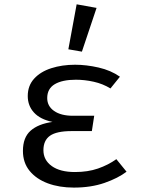

<svg xmlns="http://www.w3.org/2000/svg" viewBox="-20 -848 655 880"><path d="M401 -247.2H308.7Q239.5 -247.2 209.2 -225.9Q179 -204.6 179 -159.5Q179 -114.4 217.2 -86.9Q255.4 -59.5 323.6 -59.5Q382.6 -59.5 429.2 -75.6Q475.9 -91.8 513.3 -118.5L560 -61Q521 -31.3 459 -9.7Q396.9 11.8 318.5 11.8Q251.8 11.8 199.2 -7.7Q146.7 -27.2 115.9 -64.6Q85.1 -102.1 85.1 -156.4Q85.1 -217.9 120.3 -249Q155.4 -280 220.5 -289.2Q164.1 -301 135.6 -332.3Q107.2 -363.6 107.2 -407.7Q107.2 -455.4 136.4 -487.4Q165.6 -519.5 215.1 -535.4Q264.6 -551.3 324.1 -551.3Q375.4 -551.3 431.8 -538.5Q488.2 -525.6 529.7 -496.4L486.2 -442.6Q451.3 -464.1 409.7 -473.3Q368.2 -482.6 327.7 -482.6Q265.6 -482.6 231 -462.1Q196.4 -441.5 196.4 -398.5Q196.4 -361.5 227.9 -339.5Q259.5 -317.4 314.4 -317.4H411.8ZM331.3 -828.2 422.6 -811.8 355.4 -611.3 293.3 -622.1Z"/></svg>

Font: FiraCode Nerd Font
Style: Regular
Weight: 400
Designer: Carrois Corporate, Edenspiekermann AG, Nikita Prokopov
Foundry: Carrois Corporate, Edenspiekermann AG, Nikita Prokopov
Version: Version 6.002;Nerd Fonts 2.1.0